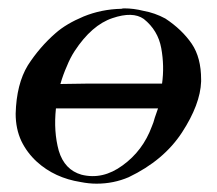

<svg xmlns="http://www.w3.org/2000/svg" viewBox="-20 -441 520 461"><path d="M113.3 -361.3Q75.2 -328.1 46.9 -284.2Q19.5 -239.3 17.6 -168Q17.6 -131.8 31.2 -102.5Q44.9 -74.2 68.4 -52.7Q111.3 -13.7 173.8 -3.9Q193.4 0 211.9 0Q252.9 0 289.1 -15.6Q373 -55.7 417 -123Q460.9 -190.4 462.9 -245.1Q462.9 -248 462.9 -250Q462.9 -302.7 440.4 -335.9Q417 -370.1 377 -396.5Q351.6 -410.2 324.2 -415Q300.8 -420.9 278.3 -420.9Q274.4 -420.9 271.5 -419.9Q223.6 -418.9 180.7 -401.4Q138.7 -383.8 113.3 -361.3ZM369.1 -240.2Q350.6 -240.2 326.2 -240.2Q302.7 -240.2 276.4 -240.2Q228.5 -240.2 185.5 -240.2Q141.6 -239.3 125 -239.3Q131.8 -262.7 140.6 -282.2Q148.4 -301.8 159.2 -318.4Q200.2 -380.9 250 -397.5Q298.8 -414.1 325.2 -395.5Q359.4 -368.2 367.2 -325.2Q375 -282.2 369.1 -240.2ZM359.4 -180.7Q355.5 -168.9 351.6 -158.2Q348.6 -146.5 344.7 -137.7Q323.2 -79.1 274.4 -43.9Q226.6 -8.8 175.8 -21.5Q134.8 -33.2 121.1 -79.1Q108.4 -125 114.3 -180.7Q124 -180.7 149.4 -180.7Q174.8 -180.7 206.1 -180.7Q253.9 -180.7 300.8 -180.7Q347.7 -180.7 359.4 -180.7Z"/></svg>

Font: Gilchrist
Style: Regular
Weight: 400
Version: 1.0